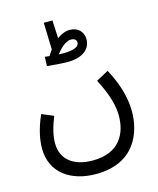

<svg xmlns="http://www.w3.org/2000/svg" viewBox="-131 -766 898 1088"><g transform="rotate(-15 318.0 -222.5)"><path d="M303 -425C416 -425 441 -484 441 -522C441 -565 411 -598 363 -598C337 -598 311 -587 287 -570L282 -675H231L236 -517C228 -507 221 -495 214 -484C204 -485 195 -486 187 -487L185 -433C206 -431 268 -425 303 -425ZM355 -543C374 -543 387 -535 387 -517C387 -495 359 -479 296 -479C287 -479 278 -480 267 -480C284 -502 319 -543 355 -543ZM37 11C37 156 152 230 296 230C528 230 584 59 584 -61C584 -156 549 -246 510 -318L438 -279C492 -176 506 -106 506 -57C506 44 459 151 298 151C188 151 116 98 116 2C116 -43 128 -91 152 -150L83 -179C48 -100 37 -37 37 11Z"/></g></svg>

Font: Noto Sans Arabic SemCond
Style: Regular
Weight: 400
Width: 4
Designer: Monotype Design Team, Nadine Chahine, Nizar Qandah and Khaled Hosny
Foundry: Monotype Imaging Inc.
Version: Version 2.012